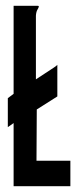

<svg xmlns="http://www.w3.org/2000/svg" viewBox="-20 -643 290 663"><path d="M27 0V-218L7 -204V-304L27 -319V-623H110Q114 -623 114 -621Q114 -617 109.5 -610Q105 -603 104 -589V-369L165 -409Q173 -414 178 -419V-310L107 -265L106 -88H223V0Z"/></svg>

Font: Inconsolata UltraCondensed ExtraBold
Style: Regular
Weight: 800
Width: 1
Monospace: yes
Designer: Raph Levien, Cyreal, Brenton Simpson
Foundry: Raph Levien, Cyreal, Google
Version: Version 3.001; ttfautohint (v1.8.2.53-6de2)